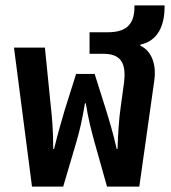

<svg xmlns="http://www.w3.org/2000/svg" viewBox="-20 -694 635 714"><path d="M99 0H215L264 -166C277 -211 285 -246 296 -310H299C309 -249 318 -215 331 -167L378 0H498L554 -396C561 -443 550 -502 502 -524V-528C567 -542 592 -598 592 -669V-674H480V-669C480 -612 458 -574 381 -574H313V-494H363C427 -494 451 -463 441 -385L429 -297C422 -251 419 -194 417 -140H414C399 -205 387 -244 374 -286L332 -419H263L221 -286C208 -241 197 -205 181 -140H178C178 -209 173 -265 169 -298L147 -517H32Z"/></svg>

Font: Noto Sans Thai UI Cond SemBd
Style: Regular
Weight: 600
Width: 3
Designer: Monotype Design Team
Foundry: Monotype Imaging Inc.
Version: Version 2.000